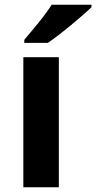

<svg xmlns="http://www.w3.org/2000/svg" viewBox="-20 -786 404 806"><path d="M227 0H78V-546H227ZM364 -756Q350 -742 327 -722Q304 -702 277.5 -680Q251 -658 225.5 -638.5Q200 -619 181 -606H82V-619Q98 -638 119.5 -663.5Q141 -689 162 -716.5Q183 -744 197 -766H364Z"/></svg>

Font: Noto Sans Kawi
Style: Bold
Weight: 700
Designer: Fadhl Haqq
Version: Version 1.000